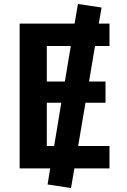

<svg xmlns="http://www.w3.org/2000/svg" viewBox="-20 -849 641 968"><path d="M216 -617V-438H307L337 -617ZM459 -617 429 -438H512V-331H411L374 -113H532V0H355L338 99L220 81L233 0H79V-730H356L373 -829L492 -811L478 -730H532V-617ZM253 -113 289 -331H216V-113Z"/></svg>

Font: Mplus 1p Bold
Style: Bold
Weight: 700
Version: Version 1.061